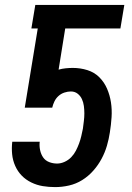

<svg xmlns="http://www.w3.org/2000/svg" viewBox="-20 -755 540 783"><path d="M205 8Q179 8 154.5 4Q130 0 107.5 -11Q85 -22 68.5 -39Q52 -56 42 -78.5Q32 -101 29.5 -126Q27 -151 30 -177H142Q140 -160 143.5 -143Q147 -126 156 -113Q165 -100 180.5 -94Q196 -88 213 -88Q228 -88 243.5 -95Q259 -102 270.5 -114Q282 -126 289.5 -140.5Q297 -155 302.5 -170Q308 -185 311.5 -200Q315 -215 318 -230Q320 -246 322 -261.5Q324 -277 324 -292.5Q324 -308 322 -323Q320 -338 314 -351Q308 -364 296.5 -373Q285 -382 269 -382Q256 -382 242.5 -377.5Q229 -373 218.5 -363.5Q208 -354 202 -341.5Q196 -329 193 -316H81L134 -639H108L124 -735H487L471 -639H246L219 -471Q233 -475 248 -476.5Q263 -478 277 -478Q308 -478 336.5 -469Q365 -460 385 -440Q405 -420 416.5 -393.5Q428 -367 432.5 -337.5Q437 -308 435 -277Q433 -246 428 -215Q424 -188 416 -160.5Q408 -133 394 -107Q380 -81 360 -58.5Q340 -36 315 -20.5Q290 -5 261.5 1.5Q233 8 205 8Z"/></svg>

Font: Iosevka Custom
Style: Bold Italic
Weight: 700
Italic angle: -9°
Designer: Belleve Invis
Foundry: Belleve Invis
Version: Version 30.3.1; ttfautohint (v1.8.3)